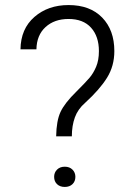

<svg xmlns="http://www.w3.org/2000/svg" viewBox="-20 -735 533 759"><path d="M282 -373Q318 -409 333.5 -427Q349 -445 360 -471Q371 -497 371 -533Q371 -591 340 -625.5Q309 -660 251 -660Q195 -660 160 -628Q125 -596 124 -540H61Q62 -621 116 -668Q170 -715 251 -715Q336 -715 384 -665.5Q432 -616 432 -533Q432 -474 403 -427.5Q374 -381 317 -329Q288 -304 276 -271Q264 -238 264 -196H202Q203 -258 219.5 -293Q236 -328 282 -373ZM236 -76Q255 -76 266.5 -64.5Q278 -53 278 -36Q278 -18 266.5 -7Q255 4 236 4Q217 4 205.5 -7Q194 -18 194 -36Q194 -53 205.5 -64.5Q217 -76 236 -76Z"/></svg>

Font: Freesentation 3 Light
Style: Regular
Weight: 300
Designer: glyphs from Roboto by Christian Robertson / Hangul glyphs from Noto Sans CJK(Source Han Sans) by Jang Soo-young and Kang
Foundry: PT&
Version: Version 2.001